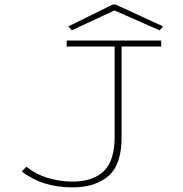

<svg xmlns="http://www.w3.org/2000/svg" viewBox="-20 -798 790 829"><path d="M294 11Q161 11 74 -58L94 -78Q135 -45 187 -29.5Q239 -14 294 -14Q381 -14 428 -59Q475 -104 475 -208V-597H268V-623H676V-597H505V-209Q506 -89 449 -39Q392 11 294 11ZM290 -667 275 -684 466 -778H480L684 -684L669 -667L474 -753Z"/></svg>

Font: Inconsolata ExtraExpanded ExtraLight
Style: Regular
Weight: 200
Width: 8
Monospace: yes
Designer: Raph Levien, Cyreal, Brenton Simpson
Foundry: Raph Levien, Cyreal, Google
Version: Version 3.100; ttfautohint (v1.8.4.7-5d5b)